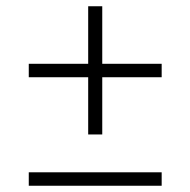

<svg xmlns="http://www.w3.org/2000/svg" viewBox="-20 -594 609 614"><path d="M497 -390H307V-574H262V-390H72V-347H262V-164H307V-347H497ZM72 -43V0H497V-43Z"/></svg>

Font: Montserrat Custom ExtraLight
Style: Regular
Weight: 300
Designer: Julieta Ulanovsky
Foundry: Julieta Ulanovsky
Version: Version 7.200